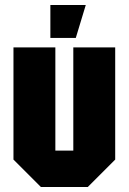

<svg xmlns="http://www.w3.org/2000/svg" viewBox="-20 -750 516 770"><path d="M442 -560V-110L332 0H144L34 -110V-560H202V-146H274V-560ZM182 -598V-730H324L284 -598Z"/></svg>

Font: Tektur Condensed
Style: Bold
Weight: 700
Width: 3
Designer: Adam Jagosz
Foundry: Adam Jagosz
Version: Version 1.005;gftools[0.9.30]